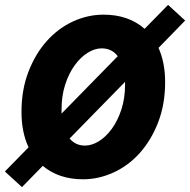

<svg xmlns="http://www.w3.org/2000/svg" viewBox="-32 -722 778 786"><path d="M308 12Q209 12 143 -43L58 44L-12 -20L85 -119Q56 -180 56 -264Q56 -355 84.5 -428.5Q113 -502 159.5 -554Q206 -606 266.5 -634Q327 -662 392 -662Q494 -662 560 -604L656 -702L726 -638L617 -526Q630 -497 637 -462Q644 -427 644 -386Q644 -295 615.5 -221.5Q587 -148 540.5 -96Q494 -44 433 -16Q372 12 308 12ZM220 -274V-257L450 -492Q426 -524 384 -524Q356 -524 327 -506Q298 -488 274 -455Q250 -422 235 -376Q220 -330 220 -274ZM316 -126Q344 -126 373 -144Q402 -162 426 -195Q450 -228 465 -274Q480 -320 480 -376V-387L253 -155Q277 -126 316 -126Z"/></svg>

Font: TypoPRO Source Sans Pro
Style: Italic
Weight: 900
Italic angle: -11°
Designer: Paul D. Hunt
Foundry: Adobe Systems Incorporated
Version: Version 1.075;PS 2.000;hotconv 1.0.86;makeotf.lib2.5.63406